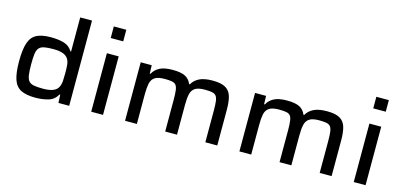

<svg xmlns="http://www.w3.org/2000/svg" viewBox="-66 -1176 3389 1617"><g transform="rotate(15 1628.5 -367.5)"><path d="M282 8Q203 8 156.5 -15Q110 -38 90.5 -95Q71 -152 71 -254Q71 -357 90.5 -414.5Q110 -472 155.5 -495Q201 -518 279 -518Q345 -518 393 -504Q441 -490 467 -446H473V-743H576V0H482L479 -71H473Q445 -21 393 -6.5Q341 8 282 8ZM325 -82Q380 -82 412 -95Q444 -108 457 -134Q469 -159 471 -189Q473 -219 473 -258Q473 -297 470.5 -326.5Q468 -356 456 -377Q442 -402 410 -414.5Q378 -427 324 -427Q274 -427 244.5 -421Q215 -415 200 -397.5Q185 -380 180.5 -346Q176 -312 176 -255Q176 -197 181 -162.5Q186 -128 201 -110.5Q216 -93 245.5 -87.5Q275 -82 325 -82Z M766 -642V-743H875V-642ZM768 0V-510H871V0Z M1063 0V-510H1159L1161 -438H1168Q1186 -474 1226.5 -496Q1267 -518 1341 -518Q1414 -518 1451 -498.5Q1488 -479 1504 -438H1511Q1530 -474 1572.5 -496Q1615 -518 1690 -518Q1765 -518 1803 -495Q1841 -472 1854 -426.5Q1867 -381 1867 -313V0H1763V-277Q1763 -328 1759 -358.5Q1755 -389 1743 -403.5Q1731 -418 1707.5 -422.5Q1684 -427 1645 -427Q1587 -427 1559.5 -408.5Q1532 -390 1524 -353Q1516 -316 1516 -261V0H1413V-277Q1413 -328 1409 -358.5Q1405 -389 1393.5 -403.5Q1382 -418 1358.5 -422.5Q1335 -427 1296 -427Q1236 -427 1208.5 -408Q1181 -389 1173.5 -352Q1166 -315 1166 -261V0Z M2060 0V-510H2156L2158 -438H2165Q2183 -474 2223.5 -496Q2264 -518 2338 -518Q2411 -518 2448 -498.5Q2485 -479 2501 -438H2508Q2527 -474 2569.5 -496Q2612 -518 2687 -518Q2762 -518 2800 -495Q2838 -472 2851 -426.5Q2864 -381 2864 -313V0H2760V-277Q2760 -328 2756 -358.5Q2752 -389 2740 -403.5Q2728 -418 2704.5 -422.5Q2681 -427 2642 -427Q2584 -427 2556.5 -408.5Q2529 -390 2521 -353Q2513 -316 2513 -261V0H2410V-277Q2410 -328 2406 -358.5Q2402 -389 2390.5 -403.5Q2379 -418 2355.5 -422.5Q2332 -427 2293 -427Q2233 -427 2205.5 -408Q2178 -389 2170.5 -352Q2163 -315 2163 -261V0Z M3055 -642V-743H3164V-642ZM3057 0V-510H3160V0Z"/></g></svg>

Font: Saira Expanded Medium
Style: Regular
Weight: 500
Width: 7
Designer: Hector Gatti with collaboration of the Omnibus-Type team
Foundry: Omnibus-Type
Version: Version 1.100; ttfautohint (v1.8.3)